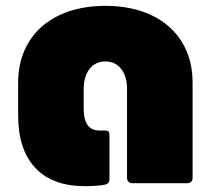

<svg xmlns="http://www.w3.org/2000/svg" viewBox="-20 -626 730 656"><path d="M42 -232V-344Q42 -423 78.5 -482.5Q115 -542 182.5 -574Q250 -606 340 -606Q430 -606 497.5 -574Q565 -542 601.5 -482.5Q638 -423 638 -344V-18Q638 -10 633 -5Q628 0 620 0H432Q424 0 419 -5Q414 -10 414 -18V-322Q414 -365 394 -390.5Q374 -416 340 -416Q306 -416 286 -390.5Q266 -365 266 -322V-254Q266 -180 320 -180H338Q348 -180 351 -176.5Q354 -173 354 -162V-14Q354 2 338 5Q313 10 269 10Q159 10 100.5 -52.5Q42 -115 42 -232Z"/></svg>

Font: LINE Seed Sans TH App Heavy
Style: Regular
Weight: 900
Designer: Dalton Maag Ltd | Thai characters by Cadson Demak Co.,Ltd.
Foundry: Dalton Maag Ltd
Version: Version 1.003